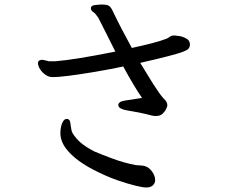

<svg xmlns="http://www.w3.org/2000/svg" viewBox="-20 -780 1040 849"><path d="M608 -347Q569 -404 525 -486Q464 -473 392 -461Q260 -439 213 -439Q195 -439 180 -450Q165 -461 156.5 -475Q148 -489 148 -500.5Q148 -512 158 -514Q159 -514 161 -515Q167 -517 185 -512L196 -509H224Q312 -516 490 -552Q475 -582 457 -618L418 -695Q416 -701 411 -706.5Q406 -712 403 -717Q400 -722 393 -726Q382 -733 382 -743V-746Q384 -757 404 -758Q420 -760 432 -760Q458 -760 466.5 -750.5Q475 -741 481 -726Q516 -653 563 -568Q670 -591 714 -608Q721 -610 728.5 -616Q736 -622 746 -623H753Q758 -623 773.5 -620.5Q789 -618 803 -610Q820 -602 820 -582Q820 -574 815 -566.5Q810 -559 789 -551Q746 -535 600 -502Q630 -452 657.5 -408.5Q685 -365 703 -345Q711 -338 715.5 -330.5Q720 -323 720 -314Q720 -311 715.5 -300Q711 -289 700 -278Q689 -267 669 -267Q661 -267 652 -269Q622 -277 589 -283.5Q556 -290 541 -292Q527 -294 515 -300Q503 -306 503 -316Q503 -322 509.5 -327.5Q516 -333 537 -336ZM626 49Q612 49 579 41Q546 33 503.5 18.5Q461 4 416 -18Q315 -66 272 -123Q247 -156 247 -192Q247 -212 253 -231Q261 -254 275 -254H277Q289 -253 291 -237Q293 -226 294.5 -213Q296 -200 301 -191Q316 -167 337.5 -148.5Q359 -130 398 -110Q431 -96 479.5 -78Q528 -60 580 -50Q589 -49 600 -48.5Q611 -48 619 -46Q638 -41 652 -22Q666 -3 666 16V19Q665 31 655.5 40Q646 49 626 49Z"/></svg>

Font: Moon Stars Kai
Style: Bold
Weight: 700
Designer: GuiWonder
Version: Version 1.101